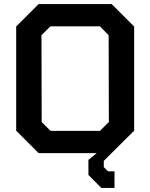

<svg xmlns="http://www.w3.org/2000/svg" viewBox="-20 -757 743 949"><path d="M481 172 417 108V33L458 0H171L60 -111V-626L171 -737H532L643 -626V-111L493 38V69L514 90H546V172ZM230 -110H474L518 -154L517 -583L474 -627H229L185 -583L186 -154Z"/></svg>

Font: Tomorrow Medium
Style: Regular
Weight: 500
Designer: Tony de Marco, Monica Rizzolli
Foundry: Just in Type
Version: Version 2.002